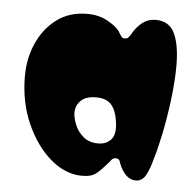

<svg xmlns="http://www.w3.org/2000/svg" viewBox="-39 -852 519 508"><g transform="rotate(5 220.0 -598.0)"><path d="M197 -384Q152 -384 112.5 -418Q73 -452 48 -508.5Q23 -565 23 -634Q23 -681 41 -721.5Q59 -762 92.5 -787Q126 -812 173 -812Q207 -812 231 -797Q242 -791 250.5 -783.5Q259 -776 263 -768Q267 -763 269 -759.5Q271 -756 277 -756Q284 -756 286.5 -759Q289 -762 292 -766Q304 -788 319.5 -800Q335 -812 355 -812Q391 -812 405.5 -781.5Q420 -751 420 -695Q420 -656 414 -607Q408 -558 399 -514.5Q390 -471 382 -446Q375 -418 365.5 -401Q356 -384 339 -384Q311 -384 294 -426Q292 -438 282 -438Q275 -438 271.5 -434Q268 -430 266 -427Q248 -406 235 -395Q222 -384 197 -384ZM231 -473Q254 -473 266.5 -488Q279 -503 273 -538Q269 -565 256 -579.5Q243 -594 216 -594Q188 -594 175 -580.5Q162 -567 162 -549Q162 -536 169 -518Q176 -500 191.5 -486.5Q207 -473 231 -473Z"/></g></svg>

Font: Matemasie
Style: Regular
Weight: 400
Designer: Adam Yeo
Version: Version 1.001; ttfautohint (v1.8.4.7-5d5b)